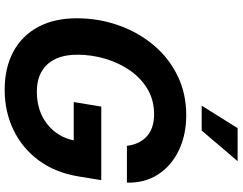

<svg xmlns="http://www.w3.org/2000/svg" viewBox="-124 -865 998 790"><g transform="rotate(90 375.0 -470.0)"><path d="M349.6 9.8Q258.8 9.8 192.6 -25.9Q126.5 -61.5 90.8 -128.2Q55.2 -194.8 55.2 -286.6Q55.2 -376 83.5 -457Q111.8 -538.1 164.3 -601.3Q216.8 -664.6 290.3 -700.9Q363.8 -737.3 454.1 -737.3Q534.7 -737.3 598.1 -707Q661.6 -676.8 697.5 -621.8Q733.4 -566.9 731.4 -493.2H580.1Q573.7 -545.4 540.8 -575.2Q507.8 -605 450.2 -605Q391.6 -605 345.9 -577.6Q300.3 -550.3 269 -504.6Q237.8 -459 221.4 -403.1Q205.1 -347.2 205.1 -290Q205.1 -208.5 245.1 -165.5Q285.2 -122.6 356.4 -122.6Q436 -122.6 489.7 -164.6Q543.5 -206.5 557.6 -274.4H399.9L418.5 -387.7H721.2L705.6 -292Q689.5 -196.8 639.2 -129.4Q588.9 -62 513.9 -26.1Q439 9.8 349.6 9.8ZM414.6 -800.8 507.3 -948.7H643.1L517.1 -800.8Z"/></g></svg>

Font: Inter
Style: Bold Italic
Weight: 700
Italic angle: -9.39999°
Designer: Rasmus Andersson
Foundry: rsms
Version: Version 4.001;git-9221beed3